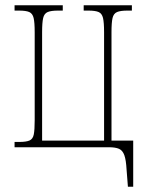

<svg xmlns="http://www.w3.org/2000/svg" viewBox="-20 -556 553 725"><path d="M463 149 458 85Q456 48 449.5 30Q443 12 429.5 6Q416 0 391 0H35V-20H52Q79 -20 91.5 -25.5Q104 -31 107.5 -48Q111 -65 111 -102V-434Q111 -471 107 -488Q103 -505 90.5 -510.5Q78 -516 52 -516H35V-536H217V-516H199Q173 -516 160 -510.5Q147 -505 143 -488Q139 -471 139 -434V-25H373V-434Q373 -471 369 -488Q365 -505 352.5 -510.5Q340 -516 314 -516H296V-536H478V-516H461Q435 -516 422 -510.5Q409 -505 405 -488Q401 -471 401 -434V-25H483V149Z"/></svg>

Font: Noto Serif Condensed Thin
Style: Regular
Weight: 100
Width: 3
Designer: Monotype Design Team
Foundry: Monotype Imaging Inc.
Version: Version 2.013; ttfautohint (v1.8.4.7-5d5b)